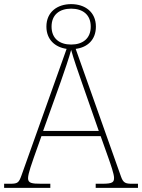

<svg xmlns="http://www.w3.org/2000/svg" viewBox="-24 -911 689 931"><path d="M-4 0H220V-20H177C129 -20 112 -23 112 -47C112 -70 134 -129 140 -147L177 -251H464L501 -147C513 -113 529 -67 529 -49C529 -28 523 -20 472 -20H440V0H645V-20H618C586 -20 574 -23 563 -54L343 -674C400 -681 441 -718 441 -782C441 -853 388 -891 321 -891C254 -891 201 -853 201 -782C201 -719 243 -682 299 -674L80 -60C68 -27 63 -20 27 -20H-4ZM321 -695C265 -695 226 -724 226 -782C226 -840 265 -869 321 -869C377 -869 416 -840 416 -782C416 -724 377 -695 321 -695ZM185 -276 271 -516C287 -561 313 -638 321 -669C332 -628 356 -559 375 -505L455 -276Z"/></svg>

Font: Noto Serif Georgian Thin
Style: Regular
Weight: 100
Designer: Monotype Design Team, Akaki Razmadze
Foundry: Google LLC
Version: Version 2.003